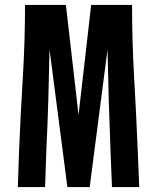

<svg xmlns="http://www.w3.org/2000/svg" viewBox="-20 -755 634 775"><path d="M52 0 57 -147Q63 -294 72 -441Q81 -588 81 -735H246L297 -291L348 -735H513Q513 -588 521.5 -441Q530 -294 536 -147L542 0H432L426 -147Q422 -249 419 -351Q416 -453 414 -555L342 0H252L180 -555Q178 -453 175 -351Q172 -249 167 -147L162 0Z"/></svg>

Font: Iosevka QP
Style: Bold
Weight: 700
Designer: Belleve Invis
Foundry: Belleve Invis
Version: Version 20.0.0; ttfautohint (v1.8.4)